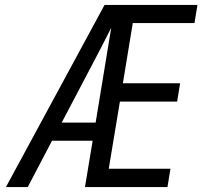

<svg xmlns="http://www.w3.org/2000/svg" viewBox="-20 -755 840 775"><path d="M4 0 402 -735H777L765 -662H516L476 -419H707L695 -345H464L419 -74H668L656 0H323L354 -187H190L92 0ZM229 -260H366L429 -643Q410 -605 390 -566.5Q370 -528 350 -490Z"/></svg>

Font: Iosevka Aile Oblique
Style: Regular
Weight: 400
Italic angle: -9°
Designer: Belleve Invis
Foundry: Belleve Invis
Version: Version 31.1.0; ttfautohint (v1.8.4)